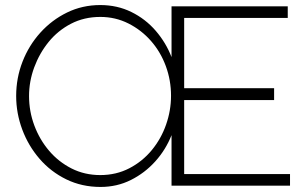

<svg xmlns="http://www.w3.org/2000/svg" viewBox="-20 -735 1213 760"><path d="M1128 -46V0H659V-200Q636 -142 594.5 -96Q553 -50 498 -22.5Q443 5 378 5Q304 5 242.5 -25Q181 -55 136.5 -106.5Q92 -158 68 -222.5Q44 -287 44 -355Q44 -426 69 -490.5Q94 -555 139.5 -605.5Q185 -656 245.5 -685.5Q306 -715 377 -715Q444 -715 500 -687.5Q556 -660 596.5 -613Q637 -566 659 -509V-710H1119V-664H709V-386H1065V-339H709V-46ZM377 -42Q440 -42 492 -69Q544 -96 581 -141Q618 -186 637.5 -242Q657 -298 657 -356Q657 -417 636.5 -473Q616 -529 578 -572.5Q540 -616 488.5 -642Q437 -668 377 -668Q313 -668 261 -641Q209 -614 172.5 -569Q136 -524 115.5 -468.5Q95 -413 95 -355Q95 -294 116 -238Q137 -182 174.5 -138Q212 -94 263.5 -68Q315 -42 377 -42Z"/></svg>

Font: Raleway Thin Light
Style: Regular
Weight: 300
Version: Version 4.026